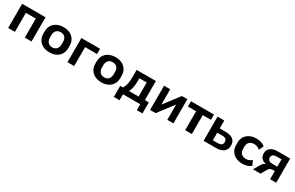

<svg xmlns="http://www.w3.org/2000/svg" viewBox="212 -2061 5696 3705"><g transform="rotate(30 3060.0 -208.0)"><path d="M223.6 0V-423.8H444.3V0H594.2V-539.1H73.7V0Z M995.6 10.7C1157.7 10.7 1273.4 -84.5 1273.4 -244.1V-295.4C1273.4 -455.6 1157.7 -549.3 995.6 -549.3C833 -549.3 715.8 -455.6 715.8 -295.4V-244.1C715.8 -84.5 833 10.7 995.6 10.7ZM995.6 -100.6C921.4 -100.6 864.3 -146.5 864.3 -244.1V-295.4C864.3 -393.1 921.4 -437.5 995.6 -437.5C1069.3 -437.5 1125 -393.1 1125 -295.4V-244.1C1125 -147 1069.3 -100.6 995.6 -100.6Z M1543.9 0V-421.9H1810.1V-539.1H1394V0Z M2153.8 10.7C2315.9 10.7 2431.6 -84.5 2431.6 -244.1V-295.4C2431.6 -455.6 2315.9 -549.3 2153.8 -549.3C1991.2 -549.3 1874 -455.6 1874 -295.4V-244.1C1874 -84.5 1991.2 10.7 2153.8 10.7ZM2153.8 -100.6C2079.6 -100.6 2022.5 -146.5 2022.5 -244.1V-295.4C2022.5 -393.1 2079.6 -437.5 2153.8 -437.5C2227.5 -437.5 2283.2 -393.1 2283.2 -295.4V-244.1C2283.2 -147 2227.5 -100.6 2153.8 -100.6Z M2631.8 132.8V0H3016.6V132.8H3142.1V-113.8H3054.2V-539.1H2624.5V-384.8C2624.5 -257.3 2607.4 -179.2 2566.9 -113.8H2504.4V132.8ZM2702.1 -112.3C2733.4 -170.9 2751 -262.7 2751 -350.6V-425.3H2914.6V-112.3Z M3359.4 0 3619.1 -340.8V0H3755.4V-539.1H3633.3L3373 -197.3V-539.1H3235.8V0Z M4166.5 0V-421.4H4348.6V-539.1H3835.4V-421.4H4017.6V0Z M4709.5 0C4851.1 0 4933.1 -68.4 4933.1 -184.1C4933.1 -300.8 4856.9 -363.3 4709.5 -363.3H4577.6V-539.1H4428.2V0ZM4577.6 -267.6H4689.5C4760.7 -267.6 4794.4 -240.2 4794.4 -182.6C4794.4 -125 4760.3 -98.1 4689.5 -98.1H4577.6Z M5293.9 10.7C5365.7 10.7 5439 -10.7 5484.9 -53.7L5437 -154.8C5399.9 -121.1 5351.6 -104.5 5308.1 -104.5C5226.6 -104.5 5165.5 -151.9 5165.5 -243.7V-295.4C5165.5 -389.2 5226.1 -435.1 5308.1 -435.1C5353 -435.1 5400.4 -417 5437 -384.3L5484.9 -485.8C5439.9 -526.4 5369.1 -549.3 5293.9 -549.3C5133.8 -549.3 5012.2 -459.5 5012.2 -295.4V-244.1C5012.2 -82 5133.3 10.7 5293.9 10.7Z M5695.8 0 5766.1 -123C5788.6 -160.2 5817.4 -181.6 5857.4 -181.6H5909.7V0H6045.9V-539.1H5769C5630.4 -539.1 5553.2 -478.5 5553.2 -372.1C5553.2 -283.7 5603 -230.5 5693.4 -213.9C5660.2 -203.1 5630.9 -177.2 5609.9 -141.1L5528.3 0ZM5798.3 -279.3C5731.4 -279.3 5694.8 -308.6 5694.8 -360.4C5694.8 -413.1 5731 -442.4 5798.3 -442.4H5909.7V-279.3Z"/></g></svg>

Font: Winston
Style: Bold
Weight: 700
Designer: Vernon Adams, Kim Jin-seong, David Berlow, Cristiano Sobral
Foundry: The Winston Project Authors
Version: Version 3.004